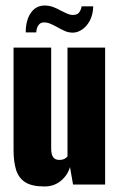

<svg xmlns="http://www.w3.org/2000/svg" viewBox="-20 -667 431 694"><path d="M141 7Q95 7 71 -8.5Q47 -24 38 -53.5Q29 -83 29 -124V-495H165V-130Q165 -118 167.5 -109Q170 -100 176.5 -94.5Q183 -89 195 -89Q203 -89 208.5 -91Q214 -93 218 -96Q222 -99 224 -102V-495H360V0H244L233 -63Q224 -33 199.5 -13Q175 7 141 7ZM243 -549Q227 -549 213 -555.5Q199 -562 185 -570Q174 -576 162.5 -581Q151 -586 139 -586Q126 -586 119 -576Q112 -566 111 -550H73Q73 -594 91.5 -620.5Q110 -647 141 -647Q158 -647 172.5 -641.5Q187 -636 199 -629Q211 -623 222 -618Q233 -613 244 -613Q259 -613 266 -622Q273 -631 275 -644H317Q316 -613 304.5 -592Q293 -571 276.5 -560Q260 -549 243 -549Z"/></svg>

Font: Alumni Sans Thin ExtraBold
Style: Regular
Weight: 800
Version: Version 1.018